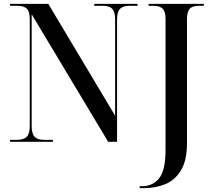

<svg xmlns="http://www.w3.org/2000/svg" viewBox="-20 -734 1089 994"><path d="M703 240V230H714Q772 230 804.5 188Q837 146 837 43V-636Q837 -675 821.5 -689.5Q806 -704 774 -704H749V-714H1035V-704H1010Q977 -704 962.5 -689Q948 -674 948 -633V7Q948 96 917.5 147Q887 198 836.5 219Q786 240 725 240ZM32 0V-10H68Q102 -10 118 -25.5Q134 -41 134 -82V-636Q134 -675 118.5 -689.5Q103 -704 70 -704H32V-714H230L576 -135V-634Q576 -674 560.5 -689Q545 -704 512 -704H468V-714H692V-704H650Q617 -704 601.5 -688.5Q586 -673 586 -632V0H540L144 -660V-82Q144 -41 159.5 -25.5Q175 -10 208 -10H254V0Z"/></svg>

Font: Noto Serif Display SemiCondensed Medium
Style: Regular
Weight: 500
Width: 4
Designer: Monotype Design Team
Foundry: Monotype Imaging Inc.
Version: Version 2.009